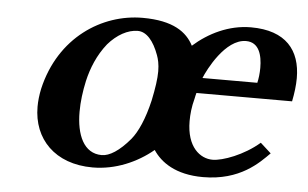

<svg xmlns="http://www.w3.org/2000/svg" viewBox="-40 -502 918 572"><g transform="rotate(5 419.0 -216.5)"><path d="M365 -445C244 -445 118 -365 82 -208C78 -189 76 -171 76 -154C76 -58 142 12 255 12C323 12 387 -16 435 -56C458 -21 503 12 585 12C696 12 750 -46 780 -76L748 -105C702 -65 639 -42 609 -42C572 -42 531 -73 531 -151C531 -171 533 -193 540 -219C542 -228 542 -229 544 -236H830C835 -261 838 -284 838 -306C838 -389 794 -445 689 -445C623 -445 563 -415 518 -375C498 -414 457 -445 365 -445ZM213 -243C222 -282 238 -322 266 -357C292 -387 324 -405 354 -405C380 -405 401.8 -380 417 -338C421 -327 425 -312 425 -290C425 -268 421 -240 413 -202C400 -146 382 -106 363 -83C331 -45 302 -27 279 -27C225 -27 202 -81 202 -150C202 -180 206 -211 213 -243ZM678 -403C717 -403 727 -365 727 -327C727 -311 725 -294 722 -282H558C568 -307 616 -403 678 -403Z"/></g></svg>

Font: Linux Libertine O
Style: Bold Italic
Weight: 700
Italic angle: -11.5°
Designer: Philipp H. Poll
Foundry: Philipp H. Poll
Version: Version 4.1.0